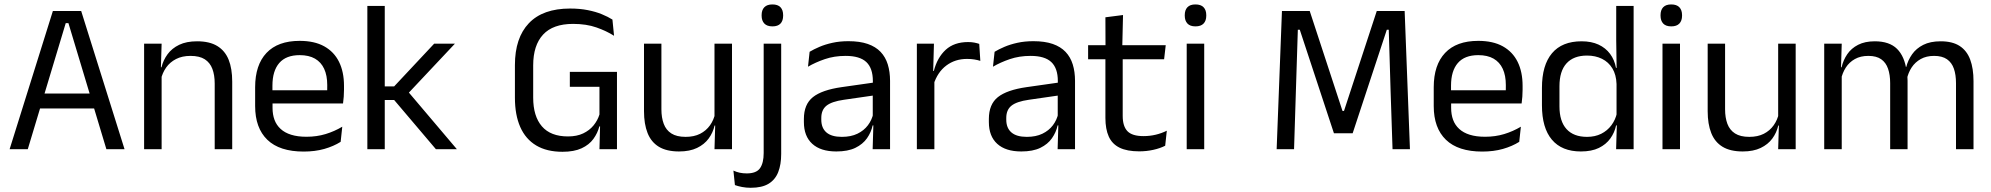

<svg xmlns="http://www.w3.org/2000/svg" viewBox="-20 -690 9207 888"><path d="M24.5 0 224.5 -639H355.5L556 0H472L296.5 -583H284L108.5 0ZM144.5 -188.5V-257.5H435.5V-188.5Z M973 0V-303.5Q973 -343 962.2 -371.5Q951.5 -400 927.2 -415.8Q903 -431.5 861 -431.5Q822.5 -431.5 794.2 -417Q766 -402.5 748.5 -377.8Q731 -353 724 -321.5L709.5 -379H727Q735 -412 755 -439.2Q775 -466.5 808.8 -482.8Q842.5 -499 891.5 -499Q949.5 -499 985.2 -477Q1021 -455 1037.5 -413.8Q1054 -372.5 1054 -312.5V0ZM646.5 0V-488H727.5L724 -371L727.5 -366.5V0Z M1384.5 11Q1273 11 1216.5 -43.5Q1160 -98 1160 -199.5V-286.5Q1160 -389.5 1212.5 -445.2Q1265 -501 1366 -501Q1434 -501 1479.5 -475.8Q1525 -450.5 1548 -404Q1571 -357.5 1571 -293V-275Q1571 -259 1569.8 -243Q1568.5 -227 1566.5 -211.5H1492Q1493 -235.5 1493.2 -257Q1493.5 -278.5 1493.5 -296.5Q1493.5 -341 1479.2 -371.8Q1465 -402.5 1436.8 -418.8Q1408.5 -435 1366 -435Q1303 -435 1271.5 -398.5Q1240 -362 1240 -294V-247.5L1240.5 -237.5V-191Q1240.5 -160.5 1249.5 -136Q1258.5 -111.5 1277.8 -93.8Q1297 -76 1326.8 -66.8Q1356.5 -57.5 1397.5 -57.5Q1445 -57.5 1486 -70Q1527 -82.5 1563 -104L1555.5 -34Q1523 -13.5 1480 -1.2Q1437 11 1384.5 11ZM1202.5 -211.5V-272.5H1549.5V-211.5Z M1996 0 1803 -227.5H1751.5V-290.5H1803L1988 -488H2084L1862.5 -252.5V-272L2093 0ZM1679 0V-662.5H1759.5V0Z M2581.5 12Q2509 12 2460 -17.2Q2411 -46.5 2386.2 -102.5Q2361.5 -158.5 2361.5 -238V-389Q2361.5 -515 2426.2 -582.8Q2491 -650.5 2616.5 -650.5Q2661.5 -650.5 2698.2 -643.2Q2735 -636 2763.5 -624.2Q2792 -612.5 2812.5 -599.5L2820 -524.5Q2785.5 -546.5 2738.8 -563Q2692 -579.5 2630.5 -579.5Q2537.5 -579.5 2491.8 -530Q2446 -480.5 2446 -387.5V-238.5Q2446 -152.5 2486.2 -105.8Q2526.5 -59 2607 -59Q2648 -59 2677.2 -73Q2706.5 -87 2725.2 -110Q2744 -133 2752.5 -160.5V-318L2766 -288.5H2615.5V-357.5H2833.5V-105L2752 -105.5Q2744 -74.5 2724.5 -47.5Q2705 -20.5 2670 -4.2Q2635 12 2581.5 12ZM2756 -132H2833.5V0H2752.5Z M3039 -488V-184.5Q3039 -146 3049.8 -117.2Q3060.5 -88.5 3085 -72.8Q3109.5 -57 3151 -57Q3190 -57 3218 -71.2Q3246 -85.5 3263.8 -110.5Q3281.5 -135.5 3288 -167L3302.5 -109.5H3285Q3277.5 -76.5 3257.5 -49.2Q3237.5 -22 3203.8 -5.8Q3170 10.5 3120.5 10.5Q3063 10.5 3027.2 -11.2Q2991.5 -33 2975 -74.8Q2958.5 -116.5 2958.5 -175.5V-488ZM3365.5 -488V0H3284.5L3288 -117L3284.5 -122V-488Z M3512 -66.5V-488H3593V-66.5ZM3552.5 -568Q3527.5 -568 3515 -581.2Q3502.5 -594.5 3502.5 -617.5V-620Q3502.5 -643.5 3515 -656.5Q3527.5 -669.5 3552.5 -669.5Q3577.5 -669.5 3589.8 -656.5Q3602 -643.5 3602 -620V-617.5Q3602 -594 3589.8 -581Q3577.5 -568 3552.5 -568ZM3452 178.5Q3431 178.5 3411.8 174.8Q3392.5 171 3379 166L3372 99Q3386 105.5 3401.2 108.8Q3416.5 112 3433.5 112Q3478.5 112 3495.2 87.8Q3512 63.5 3512 18V-136.5H3593V22Q3593 71 3579.2 106Q3565.5 141 3534.8 159.8Q3504 178.5 3452 178.5Z M4016 0 4019.5 -118.5 4016.5 -131V-286.5L4017 -315Q4017 -374.5 3986.8 -403Q3956.5 -431.5 3891 -431.5Q3838.5 -431.5 3794.8 -416.5Q3751 -401.5 3717 -381.5L3724.5 -450.5Q3743.5 -462 3769.8 -473.2Q3796 -484.5 3829.8 -492Q3863.5 -499.5 3904 -499.5Q3956.5 -499.5 3993.2 -486.8Q4030 -474 4052.8 -450Q4075.5 -426 4086 -392Q4096.5 -358 4096.5 -316V0ZM3848 10.5Q3775.5 10.5 3736.8 -24.8Q3698 -60 3698 -125.5V-140Q3698 -207.5 3739.8 -240.8Q3781.5 -274 3872.5 -287L4027 -309L4031.5 -250L3882.5 -228.5Q3826.5 -220.5 3802.5 -201.2Q3778.5 -182 3778.5 -144.5V-136.5Q3778.5 -98 3802.2 -77.5Q3826 -57 3873.5 -57Q3915.5 -57 3945.5 -71.5Q3975.5 -86 3994 -110.5Q4012.5 -135 4019 -165L4031.5 -110H4016Q4009 -78 3989.8 -50.5Q3970.5 -23 3936 -6.2Q3901.5 10.5 3848 10.5Z M4297.5 -298.5 4279 -361 4299 -362Q4315 -424 4354 -459.8Q4393 -495.5 4457.5 -495.5Q4473.5 -495.5 4486.2 -493Q4499 -490.5 4509 -487L4514 -408.5Q4501.5 -412.5 4486.2 -415Q4471 -417.5 4452.5 -417.5Q4397.5 -417.5 4356.8 -387Q4316 -356.5 4297.5 -298.5ZM4220.5 0V-488H4299.5L4295.5 -344L4301.5 -338V0Z M4871.5 0 4875 -118.5 4872 -131V-286.5L4872.5 -315Q4872.5 -374.5 4842.2 -403Q4812 -431.5 4746.5 -431.5Q4694 -431.5 4650.2 -416.5Q4606.5 -401.5 4572.5 -381.5L4580 -450.5Q4599 -462 4625.2 -473.2Q4651.5 -484.5 4685.2 -492Q4719 -499.5 4759.5 -499.5Q4812 -499.5 4848.8 -486.8Q4885.5 -474 4908.2 -450Q4931 -426 4941.5 -392Q4952 -358 4952 -316V0ZM4703.5 10.5Q4631 10.5 4592.2 -24.8Q4553.5 -60 4553.5 -125.5V-140Q4553.5 -207.5 4595.2 -240.8Q4637 -274 4728 -287L4882.5 -309L4887 -250L4738 -228.5Q4682 -220.5 4658 -201.2Q4634 -182 4634 -144.5V-136.5Q4634 -98 4657.8 -77.5Q4681.5 -57 4729 -57Q4771 -57 4801 -71.5Q4831 -86 4849.5 -110.5Q4868 -135 4874.5 -165L4887 -110H4871.5Q4864.5 -78 4845.2 -50.5Q4826 -23 4791.5 -6.2Q4757 10.5 4703.5 10.5Z M5249 10Q5192.5 10 5158 -7Q5123.5 -24 5108 -58.5Q5092.5 -93 5092.5 -144.5V-452.5H5172.5V-154Q5172.5 -106 5194.5 -83.2Q5216.5 -60.5 5268.5 -60.5Q5298 -60.5 5325.2 -67Q5352.5 -73.5 5376.5 -85.5L5369 -16Q5345.5 -4 5314 3Q5282.5 10 5249 10ZM5012.5 -416V-481H5371.5L5364 -416ZM5093 -473 5092.5 -610 5174 -620.5 5170.5 -473Z M5468.5 0V-488H5549.5V0ZM5509 -568Q5484 -568 5471.8 -581.2Q5459.5 -594.5 5459.5 -617.5V-620Q5459.5 -643.5 5471.8 -656.5Q5484 -669.5 5509 -669.5Q5534 -669.5 5546.5 -656.5Q5559 -643.5 5559 -620V-617.5Q5559 -594 5546.5 -581Q5534 -568 5509 -568Z M5884.5 0 5909 -639H6037.5L6189 -177H6196L6347.5 -639H6476.5L6501 0H6420.5L6411.5 -269.5L6403 -552.5H6394L6236 -73.5H6149.5L5991.5 -552.5H5982.5L5973.5 -269L5965 0Z M6835.5 11Q6724 11 6667.5 -43.5Q6611 -98 6611 -199.5V-286.5Q6611 -389.5 6663.5 -445.2Q6716 -501 6817 -501Q6885 -501 6930.5 -475.8Q6976 -450.5 6999 -404Q7022 -357.5 7022 -293V-275Q7022 -259 7020.8 -243Q7019.5 -227 7017.5 -211.5H6943Q6944 -235.5 6944.2 -257Q6944.5 -278.5 6944.5 -296.5Q6944.5 -341 6930.2 -371.8Q6916 -402.5 6887.8 -418.8Q6859.5 -435 6817 -435Q6754 -435 6722.5 -398.5Q6691 -362 6691 -294V-247.5L6691.5 -237.5V-191Q6691.5 -160.5 6700.5 -136Q6709.5 -111.5 6728.8 -93.8Q6748 -76 6777.8 -66.8Q6807.5 -57.5 6848.5 -57.5Q6896 -57.5 6937 -70Q6978 -82.5 7014 -104L7006.5 -34Q6974 -13.5 6931 -1.2Q6888 11 6835.5 11ZM6653.5 -211.5V-272.5H7000.5V-211.5Z M7291.5 10.5Q7203.5 10.5 7157.5 -44Q7111.5 -98.5 7111.5 -203V-283.5Q7111.5 -388.5 7158 -443.8Q7204.5 -499 7295 -499Q7340 -499 7373 -483.8Q7406 -468.5 7426.5 -441Q7447 -413.5 7454 -376H7480.5L7456.5 -301.5Q7455 -344.5 7437.2 -373.8Q7419.5 -403 7389.2 -418Q7359 -433 7320 -433Q7258 -433 7225.2 -397Q7192.5 -361 7192.5 -291V-198Q7192.5 -129 7225.2 -93Q7258 -57 7320 -57Q7357 -57 7385.5 -71.2Q7414 -85.5 7432.8 -110.8Q7451.5 -136 7458.5 -168L7478.5 -110H7454.5Q7447.5 -77 7427.8 -49.5Q7408 -22 7374.8 -5.8Q7341.5 10.5 7291.5 10.5ZM7454.5 0 7458 -118 7456.5 -144V-348L7457 -365L7455 -503.5V-662.5H7535.5V0Z M7669 0V-488H7750V0ZM7709.5 -568Q7684.5 -568 7672.2 -581.2Q7660 -594.5 7660 -617.5V-620Q7660 -643.5 7672.2 -656.5Q7684.5 -669.5 7709.5 -669.5Q7734.5 -669.5 7747 -656.5Q7759.5 -643.5 7759.5 -620V-617.5Q7759.5 -594 7747 -581Q7734.5 -568 7709.5 -568Z M7958.5 -488V-184.5Q7958.5 -146 7969.2 -117.2Q7980 -88.5 8004.5 -72.8Q8029 -57 8070.5 -57Q8109.5 -57 8137.5 -71.2Q8165.5 -85.5 8183.2 -110.5Q8201 -135.5 8207.5 -167L8222 -109.5H8204.5Q8197 -76.5 8177 -49.2Q8157 -22 8123.2 -5.8Q8089.5 10.5 8040 10.5Q7982.5 10.5 7946.8 -11.2Q7911 -33 7894.5 -74.8Q7878 -116.5 7878 -175.5V-488ZM8285 -488V0H8204L8207.5 -117L8204 -122V-488Z M9026.5 0V-305.5Q9026.5 -344 9016.8 -372.2Q9007 -400.5 8984.8 -416Q8962.5 -431.5 8925 -431.5Q8889.5 -431.5 8863.5 -417Q8837.5 -402.5 8821.5 -378.2Q8805.5 -354 8799 -323L8786.5 -380.5H8796.5Q8804.5 -412 8823.5 -439Q8842.5 -466 8875 -482.5Q8907.5 -499 8955.5 -499Q9010 -499 9043.2 -477.5Q9076.5 -456 9092 -414.8Q9107.5 -373.5 9107.5 -314.5V0ZM8417 0V-488H8498L8494.5 -371L8498 -366V0ZM8722 0V-305.5Q8722 -344 8712.2 -372.2Q8702.5 -400.5 8680.5 -416Q8658.5 -431.5 8621 -431.5Q8585 -431.5 8559 -417Q8533 -402.5 8517 -377.8Q8501 -353 8494.5 -321.5L8479.5 -379H8497.5Q8505 -412 8523.5 -439.2Q8542 -466.5 8573.8 -482.8Q8605.5 -499 8651 -499Q8718.5 -499 8753.8 -464Q8789 -429 8798 -362Q8800.5 -352 8801.5 -340.2Q8802.5 -328.5 8802.5 -317V0Z"/></svg>

Font: Anek Gujarati Medium
Style: Regular
Weight: 400
Version: Version 1.003